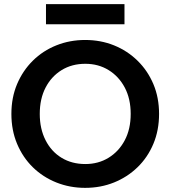

<svg xmlns="http://www.w3.org/2000/svg" viewBox="-20 -900 822 927"><path d="M202 -880H581V-783H202ZM391 7Q317 7 252 -19Q187 -45 138.5 -92.5Q90 -140 62.5 -205.5Q35 -271 35 -350Q35 -429 62.5 -494Q90 -559 138.5 -607Q187 -655 252 -681Q317 -707 391 -707Q466 -707 530.5 -681Q595 -655 644 -607Q693 -559 720.5 -494Q748 -429 748 -350Q748 -271 720.5 -205.5Q693 -140 644 -92.5Q595 -45 530.5 -19Q466 7 391 7ZM392 -108Q455 -108 504.5 -138.5Q554 -169 582.5 -223Q611 -277 611 -350Q611 -423 582.5 -477Q554 -531 504.5 -561.5Q455 -592 392 -592Q327 -592 277.5 -561.5Q228 -531 200 -477Q172 -423 172 -350Q172 -278 200 -223Q228 -168 277.5 -138Q327 -108 392 -108Z"/></svg>

Font: Albert Sans
Style: Bold
Weight: 700
Designer: Andreas Rasmussen
Foundry: a.Foundry
Version: Version 1.025